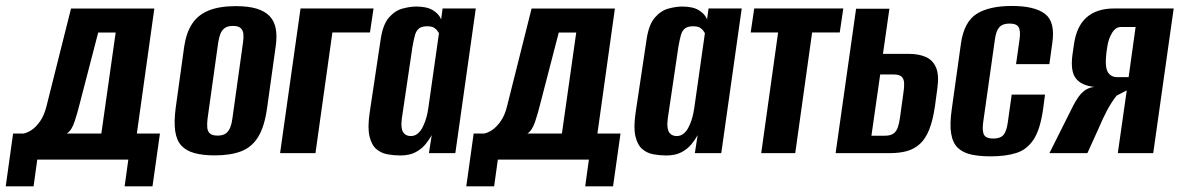

<svg xmlns="http://www.w3.org/2000/svg" viewBox="-53 -524 4037 657"><path d="M-33.4 113.6 -8.2 -67.1H27.5Q39.4 -69.1 54.3 -78.6Q69.3 -88.2 83.9 -108.6Q98.5 -129 106.6 -162.5L190 -494.7H475.1L415.3 -67.1H494.3L468.8 113.6H373.5L386.1 22.1H74.5L61.9 113.6ZM175.7 -67.1H293.8L342.8 -412.6H283L219.8 -169.2Q212.7 -140 202.5 -108.8Q192.3 -77.6 175.7 -67.1Z M682 7.7Q641 7.7 612.6 -0.1Q584.1 -7.8 567.6 -25.8Q551.1 -43.8 546.5 -75.5Q541.9 -107.1 548.3 -155.7L577.5 -365.9Q584.6 -412.9 604.8 -443.2Q625 -473.5 661.7 -488.3Q698.4 -503 754 -503Q796 -503 824.5 -494.6Q852.9 -486.1 869.3 -469.2Q885.6 -452.2 890.5 -426.5Q895.5 -400.8 890.5 -365.9L861.2 -156.4Q852.5 -91.6 830.7 -56Q809 -20.4 772.5 -6.4Q736 7.7 682 7.7ZM691.5 -60Q709.5 -60 719.6 -67.3Q729.6 -74.6 734.9 -88Q740.1 -101.3 742.1 -117.7L778.5 -377.9Q781.1 -395 779.8 -407.9Q778.5 -420.7 770.3 -428Q762.2 -435.3 744.2 -435.3Q726.1 -435.3 716.1 -428Q706 -420.7 701.1 -407.9Q696.2 -395 693.6 -377.9L657.2 -117.7Q655.2 -101.3 656.2 -88Q657.2 -74.6 665.3 -67.3Q673.5 -60 691.5 -60Z M905.4 0 975.4 -495H1225.2L1213 -413H1084.4L1026.5 0Z M1316.5 8Q1295.2 8 1273.4 4.1Q1251.6 0.3 1235.1 -13.6Q1218.6 -27.5 1211.5 -57.2Q1204.3 -86.8 1212 -138.7L1249.5 -388.8Q1257.1 -440.3 1278 -464.1Q1298.9 -487.9 1324.6 -494.7Q1350.3 -501.6 1371.5 -501.6Q1408.3 -501.6 1428.9 -488.7Q1449.5 -475.8 1456.5 -457.7L1461.5 -495H1575.1L1505.1 0H1414.7L1424.3 -61.6Q1416.3 -46.8 1403.3 -30.8Q1390.4 -14.8 1369.5 -3.4Q1348.6 8 1316.5 8ZM1352 -58.4Q1365.4 -58.4 1375.1 -65.9Q1384.8 -73.4 1391.5 -85.4Q1398.1 -97.5 1402.6 -111Q1407.2 -124.6 1409.6 -136.5Q1412 -148.5 1413 -156.5L1449.1 -410.4Q1447.1 -413.3 1443.5 -418.9Q1440 -424.5 1432 -429.3Q1424.1 -434.1 1408.6 -434.1Q1390.5 -434.1 1380.9 -426.6Q1371.3 -419.1 1367 -404Q1362.8 -388.9 1358.5 -364.7L1321.9 -117.6Q1319.6 -99.3 1321.4 -87.5Q1323.1 -75.6 1327.9 -69.5Q1332.7 -63.4 1339.1 -60.9Q1345.4 -58.4 1352 -58.4Z M1542.6 113.6 1567.8 -67.1H1603.5Q1615.4 -69.1 1630.3 -78.6Q1645.3 -88.2 1659.9 -108.6Q1674.5 -129 1682.6 -162.5L1766 -494.7H2051.1L1991.3 -67.1H2070.3L2044.8 113.6H1949.5L1962.1 22.1H1650.5L1637.9 113.6ZM1751.7 -67.1H1869.8L1918.8 -412.6H1859L1795.8 -169.2Q1788.7 -140 1778.5 -108.8Q1768.3 -77.6 1751.7 -67.1Z M2226.5 8Q2205.2 8 2183.4 4.1Q2161.6 0.3 2145.1 -13.6Q2128.6 -27.5 2121.5 -57.2Q2114.3 -86.8 2122 -138.7L2159.5 -388.8Q2167.1 -440.3 2188 -464.1Q2208.9 -487.9 2234.6 -494.7Q2260.3 -501.6 2281.5 -501.6Q2318.3 -501.6 2338.9 -488.7Q2359.5 -475.8 2366.5 -457.7L2371.5 -495H2485.1L2415.1 0H2324.7L2334.3 -61.6Q2326.3 -46.8 2313.3 -30.8Q2300.4 -14.8 2279.5 -3.4Q2258.6 8 2226.5 8ZM2262 -58.4Q2275.4 -58.4 2285.1 -65.9Q2294.8 -73.4 2301.5 -85.4Q2308.1 -97.5 2312.6 -111Q2317.2 -124.6 2319.6 -136.5Q2322 -148.5 2323 -156.5L2359.1 -410.4Q2357.1 -413.3 2353.5 -418.9Q2350 -424.5 2342 -429.3Q2334.1 -434.1 2318.6 -434.1Q2300.5 -434.1 2290.9 -426.6Q2281.3 -419.1 2277 -404Q2272.8 -388.9 2268.5 -364.7L2231.9 -117.6Q2229.6 -99.3 2231.4 -87.5Q2233.1 -75.6 2237.9 -69.5Q2242.7 -63.4 2249.1 -60.9Q2255.4 -58.4 2262 -58.4Z M2551.8 0 2609.6 -413H2515.7L2527.9 -495H2832.7L2820.5 -413H2726L2668.2 0Z M2806.4 0 2876.4 -494H2990.4L2968.4 -339.7H3056.3Q3090.5 -339.7 3114.7 -329.2Q3138.9 -318.6 3149.9 -293.2Q3160.9 -267.8 3154.5 -221.6L3146.5 -162.3Q3139.4 -112 3126.5 -80.1Q3113.5 -48.2 3094.3 -31Q3075 -13.8 3049.9 -6.9Q3024.7 0 2991.9 0ZM2928.9 -59.6H2974.5Q2994 -59.6 3004.2 -66.9Q3014.4 -74.2 3019.1 -87.9Q3023.8 -101.5 3026.4 -119.9L3038.1 -204.4Q3041.5 -224.9 3040.8 -239.4Q3040.2 -254 3032.2 -261.6Q3024.3 -269.2 3003.9 -269.2H2958.9Z M3337.7 11Q3299.6 11 3271.3 5Q3243 -1 3225.2 -17.5Q3207.4 -34 3201.8 -66.4Q3196.3 -98.7 3204 -151.7L3235.5 -376.8Q3246.2 -449.2 3288.8 -476.4Q3331.5 -503.6 3409.7 -503.6Q3487.6 -503.6 3523 -476.4Q3558.5 -449.2 3547.8 -376.8L3537.8 -304.5H3423.8L3435.9 -390.1Q3439.8 -418.9 3432.6 -431.1Q3425.5 -443.4 3401.2 -443.4Q3378 -443.4 3366.8 -431.1Q3355.5 -418.9 3351.6 -390.1L3311.2 -104.7Q3307.3 -74 3314.8 -61.9Q3322.3 -49.9 3345.5 -49.9Q3369.7 -49.9 3380.5 -61.9Q3391.2 -74 3395.5 -104.7L3408.9 -200.3H3522.9L3516.6 -152.4Q3506.9 -81.6 3484 -46.8Q3461.2 -12 3424.7 -0.5Q3388.1 11 3337.7 11Z M3538 0 3619.5 -162.6Q3637.2 -196.8 3653.9 -210.7Q3670.5 -224.6 3691.5 -226.6Q3647 -231.3 3628.1 -256.2Q3609.2 -281.1 3616.9 -337.1L3621.9 -371.8Q3630.5 -434 3665.2 -464.5Q3699.9 -495 3759.2 -495H3963.2L3893.2 0H3772L3802.6 -214.7L3767.8 -196.7Q3750.7 -175.2 3735.6 -147Q3720.6 -118.7 3706.7 -85.5L3667.9 0ZM3770.6 -260H3809L3832.9 -431.7H3783.2Q3764.5 -431.7 3752.2 -411.3Q3739.8 -391 3735.9 -363.6L3732.9 -343.3Q3727.3 -294.7 3737.8 -277.4Q3748.3 -260 3770.6 -260Z"/></svg>

Font: Alumni Sans SC Thin
Style: Italic
Weight: 100
Italic angle: -8°
Designer: Robert E. Leuschke
Foundry: Robert E. Leuschke
Version: Version 1.016